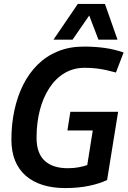

<svg xmlns="http://www.w3.org/2000/svg" viewBox="-20 -947 649 977"><path d="M311 10Q249 10 198.5 -5.5Q148 -21 112 -52Q76 -83 57 -129Q38 -175 38 -237Q38 -314 53 -384.5Q68 -455 97.5 -514.5Q127 -574 171.5 -618Q216 -662 275 -686Q334 -710 407 -710Q463 -710 513 -703Q563 -696 609 -680L570 -578Q545 -585 520 -590.5Q495 -596 468 -599Q441 -602 411 -602Q354 -602 308.5 -575Q263 -548 231 -499Q199 -450 182.5 -385.5Q166 -321 166 -246Q166 -205 177 -175.5Q188 -146 209 -127.5Q230 -109 259 -100Q288 -91 325 -91Q356 -91 381.5 -96Q407 -101 424 -107L452 -283H323L338 -378H581L525 -31Q488 -13 433.5 -1.5Q379 10 311 10ZM252 -745 376 -927H514L578 -745H481L434 -868L349 -745Z"/></svg>

Font: Georama ExtraCondensed Thin SemiBold
Style: Italic
Weight: 600
Italic angle: -9°
Version: Version 1.001